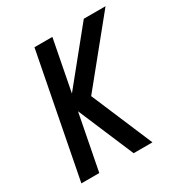

<svg xmlns="http://www.w3.org/2000/svg" viewBox="-158 -790 866 910"><g transform="rotate(-30 275.0 -335.0)"><path d="M313 0 184 -304 125 0H27L157 -670H255L201 -391L427 -670H546L274 -335L416 0Z"/></g></svg>

Font: Lode Dark Term
Style: Bold Italic
Weight: 700
Italic angle: -11°
Monospace: yes
Designer: Belleve Invis
Foundry: Belleve Invis
Version: Version 29.2.0